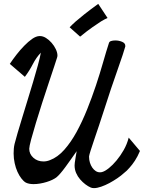

<svg xmlns="http://www.w3.org/2000/svg" viewBox="-20 -928 737 984"><path d="M697.3 -154.3Q685.5 -126 671.4 -104.5Q657.2 -83 644.5 -69.3Q629.9 -51.8 615.2 -41Q601.6 -28.3 581.5 -14.6Q561.5 -1 540.5 10.3Q519.5 21.5 498.5 28.8Q477.5 36.1 461.9 36.1Q452.1 36.1 445.3 33.2Q431.6 27.3 417.5 16.6Q403.3 5.9 390.6 -8.8Q377.9 -23.4 370.1 -41.5Q362.3 -59.6 362.3 -80.1Q362.3 -88.9 363.3 -93.8Q365.2 -107.4 367.7 -122.6Q370.1 -137.7 373 -153.3Q358.4 -132.8 343.8 -111.8Q329.1 -90.8 315.4 -72.3Q301.8 -53.7 289.6 -39.6Q277.3 -25.4 268.6 -18.6Q260.7 -12.7 247.6 -6.3Q234.4 0 218.3 4.9Q202.1 9.8 185.1 12.7Q168 15.6 152.3 15.6Q127.9 15.6 112.3 7.8Q100.6 1 89.4 -13.7Q78.1 -28.3 69.3 -47.9Q60.5 -67.4 55.2 -91.8Q49.8 -116.2 49.8 -141.6Q49.8 -154.3 50.8 -166Q51.8 -177.7 54.7 -190.4Q59.6 -210 69.8 -245.1Q80.1 -280.3 93.3 -323.2Q106.4 -366.2 121.1 -414.1Q135.7 -461.9 149.4 -507.3Q163.1 -552.7 173.8 -592.3Q184.6 -631.8 189.5 -658.2Q166 -633.8 148.4 -599.6Q130.9 -565.4 107.4 -534.2L30.3 -600.6Q45.9 -624 64.9 -648.4Q84 -672.9 104.5 -693.8Q125 -714.8 144.5 -728.5Q164.1 -742.2 181.6 -743.2H184.6Q200.2 -743.2 215.8 -733.4Q231.4 -723.6 244.6 -708.5Q257.8 -693.4 266.1 -675.8Q274.4 -658.2 274.4 -643.6Q274.4 -638.7 272.5 -632.8Q269.5 -623 257.8 -587.4Q246.1 -551.8 230 -503.9Q213.9 -456.1 196.3 -401.4Q178.7 -346.7 164.1 -298.3Q149.4 -250 139.6 -213.4Q129.9 -176.8 129.9 -166V-165Q129.9 -138.7 150.9 -119.6Q171.9 -100.6 203.1 -100.6Q219.7 -100.6 236.3 -107.4Q275.4 -122.1 309.6 -160.6Q343.8 -199.2 372.6 -252Q401.4 -304.7 426.3 -366.7Q451.2 -428.7 471.7 -490.2Q492.2 -551.8 508.3 -608.4Q524.4 -665 538.1 -707Q540 -714.8 549.3 -717.8Q558.6 -720.7 571.3 -720.7Q588.9 -720.7 605.5 -713.9Q622.1 -707 622.1 -693.4V-689.5Q619.1 -677.7 608.4 -645.5Q597.7 -613.3 582 -568.8Q566.4 -524.4 548.8 -472.7Q531.2 -420.9 515.6 -371.1Q502 -328.1 488.3 -287.6Q474.6 -247.1 463.4 -213.9Q452.1 -180.7 444.8 -157.7Q437.5 -134.8 436.5 -127V-123Q436.5 -108.4 440.9 -94.2Q445.3 -80.1 453.1 -68.8Q460.9 -57.6 470.7 -51.3Q480.5 -44.9 492.2 -44.9Q500 -44.9 504.9 -46.9Q518.6 -50.8 538.1 -66.4Q557.6 -82 577.1 -105.5Q596.7 -128.9 613.8 -158.7Q630.9 -188.5 639.6 -222.7ZM336.9 -788.1Q347.7 -799.8 367.2 -817.4Q383.8 -832 412.1 -854.5Q440.4 -877 483.4 -908.2L531.2 -835.9Q517.6 -830.1 498 -818.4Q481.4 -807.6 454.6 -789.1Q427.7 -770.5 390.6 -740.2Z"/></svg>

Font: Miniver
Style: Regular
Weight: 400
Designer: Dathan Boardman
Foundry: Open Window
Version: Version 1.000